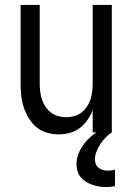

<svg xmlns="http://www.w3.org/2000/svg" viewBox="-20 -540 540 783"><path d="M220 8Q195 8 171 1Q147 -6 128.5 -21.5Q110 -37 97 -58.5Q84 -80 76.5 -103.5Q69 -127 66.5 -151.5Q64 -176 64 -200V-520H142V-200Q142 -183 144 -166.5Q146 -150 151 -134.5Q156 -119 165.5 -105Q175 -91 188 -81Q201 -71 217 -66.5Q233 -62 250 -62Q267 -62 283 -66.5Q299 -71 312 -81Q325 -91 334.5 -105Q344 -119 349 -134.5Q354 -150 356 -166.5Q358 -183 358 -200V-520H436V0H358V-91Q350 -70 337 -51Q324 -32 305.5 -18Q287 -4 264.5 2Q242 8 220 8ZM413 223Q399 223 384.5 220.5Q370 218 356.5 213.5Q343 209 331 201.5Q319 194 309.5 183Q300 172 296 158Q292 144 292 129Q292 101 305.5 74.5Q319 48 339 28Q359 8 384 -6.5Q409 -21 436 -30V0Q422 9 410 21.5Q398 34 389 48Q380 62 373.5 78Q367 94 367 111Q367 121 371 130Q375 139 383 145Q391 151 401 153.5Q411 156 421 156Q428 156 435 155Q442 154 449 152V219Q440 221 431 222Q422 223 413 223Z"/></svg>

Font: Iosevka www.saffi
Style: Regular
Weight: 400
Monospace: yes
Designer: Belleve Invis
Foundry: Belleve Invis
Version: Version 22.0.2; ttfautohint (v1.8.3)